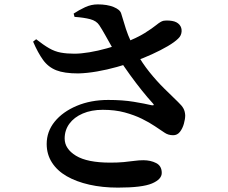

<svg xmlns="http://www.w3.org/2000/svg" viewBox="-20 -807 1040 876"><path d="M518 49Q447 49 387.5 35.5Q328 22 284.5 -3Q241 -28 217 -65.5Q193 -103 193 -150Q193 -207 229.5 -252Q266 -297 330 -324Q394 -351 474 -351Q540 -351 591 -342.5Q642 -334 671 -327Q689 -324 676 -337Q654 -361 627.5 -394Q601 -427 573.5 -465Q546 -503 522 -540Q507 -564 491 -592Q475 -620 460 -647Q445 -674 433 -692Q420 -712 391.5 -719.5Q363 -727 320 -730L316 -745Q340 -761 368 -774Q396 -787 426 -787Q469 -787 498.5 -775Q528 -763 533 -745Q545 -704 554.5 -675Q564 -646 576 -620.5Q588 -595 603 -566Q629 -519 662 -478Q695 -437 729 -403.5Q763 -370 792 -342Q810 -325 817 -312Q824 -299 825 -281Q825 -264 819 -242.5Q813 -221 801 -205.5Q789 -190 770 -190Q747 -190 729.5 -202.5Q712 -215 687 -231Q662 -248 627.5 -265Q593 -282 549 -294Q505 -306 449 -306Q397 -306 357.5 -289Q318 -272 296.5 -242.5Q275 -213 275 -175Q275 -128 326.5 -96.5Q378 -65 483 -65Q518 -65 544.5 -67.5Q571 -70 592.5 -73Q614 -76 634 -76Q667 -76 692.5 -63Q718 -50 718 -18Q718 11 673.5 30Q629 49 518 49ZM337 -472Q273 -472 236.5 -486.5Q200 -501 176.5 -533.5Q153 -566 131 -617L145 -628Q178 -602 204 -587Q230 -572 257.5 -567Q285 -562 319 -562Q349 -562 388 -568.5Q427 -575 468 -586.5Q509 -598 543 -610Q605 -634 640 -656Q675 -678 694 -693.5Q713 -709 725 -712Q743 -715 765 -711.5Q787 -708 799 -694Q810 -681 808.5 -662.5Q807 -644 793 -631Q777 -615 745.5 -596.5Q714 -578 673.5 -559.5Q633 -541 591 -526Q558 -514 513.5 -501.5Q469 -489 423 -481Q377 -473 337 -472Z"/></svg>

Font: Noto Serif TC
Style: Bold
Weight: 700
Designer: Ryoko NISHIZUKA 西塚涼子 (kana & ideographs); Frank Grießhammer (Latin, Greek & Cyrillic); Wenlong ZHANG 张文龙 (bopomofo); San
Foundry: Adobe
Version: Version 2.002-H1;hotconv 1.1.0;makeotfexe 2.6.0